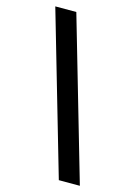

<svg xmlns="http://www.w3.org/2000/svg" viewBox="-141 -896 782 1111"><g transform="rotate(15 250.0 -340.0)"><path d="M327 143 47 -823H173L453 143Z"/></g></svg>

Font: Iosevka SS04 Extrabold
Style: Regular
Weight: 800
Monospace: yes
Designer: Belleve Invis
Foundry: Belleve Invis
Version: Version 19.0.0; ttfautohint (v1.8.4)